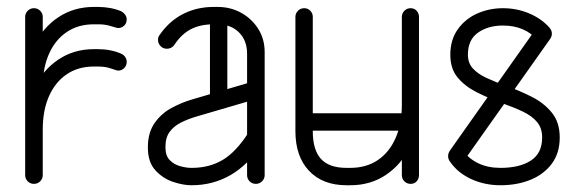

<svg xmlns="http://www.w3.org/2000/svg" viewBox="-20 -533 1675 557"><path d="M104 -25.1Q104 -14.4 96.6 -7Q89.2 0.4 78.5 0.4Q67.8 0.4 60.4 -7Q53 -14.4 53 -25.1V-484.4Q53 -494.1 60.4 -501.7Q67.8 -509.2 78.5 -509.2Q89.2 -509.2 96.6 -501.7Q104 -494.1 104 -484.4ZM104 -279.9Q104 -269.1 96.6 -261.8Q89.2 -254.4 78.5 -254.4Q67.8 -254.4 60.4 -261.8Q53 -269.1 53 -279.9Q53 -347.4 78.6 -400.2Q104.2 -453 149.2 -482.9Q194.2 -512.9 252.2 -512.9H263.6Q282.5 -512.9 299.9 -509.7Q317.2 -506.5 332.1 -500.1Q338.6 -496.6 343.1 -490.3Q347.6 -484 347.6 -476.8Q347.6 -464.8 339.3 -457.7Q331 -450.6 320.2 -451.9Q309.2 -455 296.1 -458.8Q283 -462.5 263.6 -462.5H252.2Q206.9 -462.5 173.7 -440.1Q140.5 -417.8 122.2 -376.9Q104 -336.1 104 -279.9ZM104 -157.1Q104 -146.4 96.6 -139.3Q89.2 -132.2 78.5 -132.2Q67.8 -132.2 60.4 -139.3Q53 -146.4 53 -157.1Q53 -224.2 78.6 -277.1Q104.2 -329.9 149.2 -360.1Q194.2 -390.4 252.2 -390.4H263.6Q301.6 -390.4 332.1 -377Q338.6 -374.1 343.1 -367.8Q347.6 -361.5 347.6 -353.2Q347.6 -341.9 339.3 -334.5Q331 -327.1 320.2 -328.4Q309.2 -332.1 296.1 -336.1Q283 -340 263.6 -340H252.2Q206.9 -340 173.7 -317.6Q140.5 -295.2 122.2 -254.1Q104 -213 104 -157.1Z M747.8 -25.1Q747.8 -14.4 740.2 -7Q732.6 0.4 722.2 0.4Q711.5 0.4 704.1 -7Q696.8 -14.4 696.8 -25.1V-377.1Q696.8 -415.8 673.2 -439.1Q649.6 -462.5 611.2 -462.5H600.2Q560.8 -462.5 533.2 -448Q505.6 -433.5 485 -401.6Q477.1 -391.6 463.9 -391.6Q453.1 -391.6 445.8 -399.3Q438.4 -407 438.4 -417.1Q438.4 -426.1 443.1 -431.6Q470.8 -471.8 510.8 -492.3Q550.8 -512.9 600.2 -512.9H611.2Q648.6 -512.9 679.4 -496Q710.2 -479.1 729 -449.5Q747.8 -419.9 747.8 -382ZM701.1 -148.6Q704.8 -153.2 709.9 -156.1Q715.1 -159 722.2 -159Q732.6 -159 738.8 -151.6Q744.9 -144.2 744.9 -134.1Q744.9 -129.5 744.9 -125.9Q744.9 -122.2 743 -119Q700.6 -55 649.1 -25.3Q597.6 4.4 536.4 4.4Q536.4 4.4 535.6 4.4Q534.8 4.4 534.8 4.4Q512 4.4 482.6 -5.2Q453.1 -14.8 431.1 -38.6Q409 -62.4 409 -104.6Q409 -105 409 -106Q409 -107 409 -107.6Q409.4 -148.9 428.6 -176.2Q447.8 -203.6 477.2 -219.6Q506.8 -235.6 537 -244.4L715.1 -296.8Q717.2 -297.1 718.7 -297.3Q720.1 -297.5 722.2 -297.5Q732 -297.5 739.9 -290.1Q747.8 -282.8 747.8 -272Q747.8 -264 742.2 -257.2Q736.6 -250.4 728.4 -247.2L550.5 -195.1Q525.9 -187.9 505.3 -177.6Q484.8 -167.4 472.4 -150.8Q460 -134.1 460 -107.6Q460 -107 460 -106Q460 -105 460 -105Q460 -81 472.6 -68.3Q485.2 -55.6 503 -50.8Q520.8 -46 534.8 -46Q534.8 -46 535.6 -46Q536.4 -46 536.4 -46Q587.2 -46 626.1 -69.1Q664.9 -92.2 701.1 -148.6ZM639.5 -244.5Q639.5 -234.1 632.1 -226.9Q624.8 -219.6 614.6 -219.6Q603.9 -219.6 596.5 -226.9Q589.1 -234.1 589.1 -244.5V-486Q589.1 -496.8 596.5 -503.8Q603.9 -510.9 614.6 -510.9Q624.8 -510.9 632.1 -503.8Q639.5 -496.8 639.5 -486Z M1195.5 -25.1Q1195.5 -14.4 1188.8 -7Q1182 0.4 1171.2 0.4Q1160.5 0.4 1153.1 -7Q1145.8 -14.4 1145.8 -25.1V-484.4Q1145.8 -494.1 1153.1 -501.7Q1160.5 -509.2 1171.2 -509.2Q1182 -509.2 1188.8 -501.7Q1195.5 -494.1 1195.5 -484.4ZM1145.8 -228.9Q1145.8 -239.6 1153.1 -247Q1160.5 -254.4 1171.2 -254.4Q1182 -254.4 1188.8 -247Q1195.5 -239.6 1195.5 -228.9Q1195.5 -161.8 1170.2 -108.9Q1144.9 -56.1 1100 -25.9Q1055.1 4.4 996.5 4.4H985.1Q916.2 4.4 876.6 -37.4Q837 -79.2 837 -152.4V-484.4Q837 -494.1 844.4 -501.7Q851.8 -509.2 862.5 -509.2Q873.2 -509.2 880.3 -501.7Q887.4 -494.1 887.4 -484.4V-152.4Q887.4 -98 911.1 -72Q934.9 -46 985.1 -46H996.5Q1042.2 -46 1075.8 -68.4Q1109.2 -90.8 1127.5 -132.2Q1145.8 -173.6 1145.8 -228.9ZM862.5 -154Q851.8 -154 844.4 -161.6Q837 -169.1 837 -178.9Q837 -189.6 844.4 -197Q851.8 -204.4 862.5 -204.4H1166.6Q1177.4 -204.4 1184.8 -197Q1192.1 -189.6 1192.1 -178.9Q1192.1 -169.1 1184.8 -161.6Q1177.4 -154 1166.6 -154Z M1535.8 -450.9Q1542.6 -459.9 1554.9 -459.9Q1559.8 -459.9 1565.7 -456.6Q1571.6 -453.4 1576.3 -447.9Q1581 -442.5 1581 -435Q1581 -427.2 1575.6 -419.5L1325.6 -66.2Q1318.8 -55.6 1305.9 -55.6Q1294.5 -55.6 1287.2 -63Q1280 -70.4 1280 -80.1Q1280 -85.2 1281.6 -89.2Q1283.2 -93.1 1285.8 -97ZM1285 -64.8Q1282.9 -67.6 1281.4 -71.6Q1280 -75.5 1280 -80.1Q1280 -90.2 1287.1 -97.9Q1294.1 -105.6 1304.9 -105.6Q1317.5 -105.6 1325 -94.6Q1340.1 -72.4 1367.8 -59.2Q1395.4 -46 1431.9 -46Q1487.4 -46 1520.1 -67.2Q1552.8 -88.4 1552.8 -134.1Q1552.8 -161.2 1538.1 -178.9Q1523.5 -196.6 1496.6 -209.4Q1469.6 -222.1 1433 -235Q1395.8 -248.8 1362.1 -265.9Q1328.4 -283 1307.4 -308.4Q1286.4 -333.8 1286.4 -374.4Q1286.4 -417.6 1308.1 -448.1Q1329.9 -478.5 1364.7 -493.9Q1399.5 -509.2 1438.9 -509.2Q1479.6 -509.2 1515.4 -494Q1551.1 -478.8 1573.8 -453Q1577 -449.4 1579 -445.1Q1581 -440.8 1581 -435Q1581 -428.5 1576 -422.8Q1571 -417 1565.1 -413.6Q1559.1 -410.1 1555.5 -410.1Q1545.1 -410.1 1537.2 -418Q1521.4 -437.4 1496.4 -448.1Q1471.4 -458.9 1438.9 -458.9Q1395.8 -458.9 1366.6 -438.2Q1337.4 -417.5 1337.4 -374.4Q1337.4 -350.2 1351.8 -334.4Q1366.1 -318.6 1391.4 -306.9Q1416.6 -295.1 1449.8 -283.5Q1486.1 -270.4 1521.8 -252.6Q1557.5 -234.8 1580.6 -206.6Q1603.8 -178.4 1603.8 -134.1Q1603.8 -89 1580.9 -58.2Q1558 -27.4 1519.2 -11.5Q1480.4 4.4 1431.9 4.4Q1385.4 4.4 1346.2 -13.9Q1307 -32.2 1285 -64.8Z"/></svg>

Font: Libertine-Super Thin
Style: Regular
Weight: 100
Designer: Bastien Sozeau
Foundry: NBR — Bastien Sozeau
Version: Version 2.003;gftools[0.9.33]